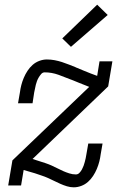

<svg xmlns="http://www.w3.org/2000/svg" viewBox="-20 -792 540 820"><path d="M295 8Q280 8 265.5 3.5Q251 -1 237.5 -7Q224 -13 211 -19.5Q198 -26 184.5 -32Q171 -38 157 -42.5Q143 -47 129 -52L81 -66L70 0H15L33 -107L361 -421L346 -427Q331 -433 317 -438.5Q303 -444 289 -450H288L287 -451H286Q259 -462 230 -472.5Q201 -483 171 -483Q162 -483 156 -476Q150 -469 145.5 -461.5Q141 -454 138 -446Q135 -438 133 -430Q131 -422 129.5 -413.5Q128 -405 126 -397L119 -351H57L65 -397Q67 -413 71 -428.5Q75 -444 81.5 -459.5Q88 -475 97.5 -489.5Q107 -504 119.5 -515Q132 -526 148 -532Q164 -538 180 -538Q197 -538 213 -535Q229 -532 244.5 -527Q260 -522 275 -516Q290 -510 305 -504L306 -503Q306 -503 306 -503Q306 -503 307 -503Q307 -503 307 -503Q307 -503 307 -503Q322 -497 337 -490.5Q352 -484 368 -478L395 -468L405 -530H460L442 -423L119 -113L147 -104Q160 -100 173.5 -95.5Q187 -91 199.5 -85.5Q212 -80 224.5 -73.5Q237 -67 249.5 -61.5Q262 -56 276 -51.5Q290 -47 304 -47Q313 -47 319.5 -54Q326 -61 330 -68.5Q334 -76 337 -84Q340 -92 342 -100Q344 -108 346 -116.5Q348 -125 349 -133L357 -179H418L410 -133Q408 -117 404 -101.5Q400 -86 393.5 -70.5Q387 -55 377.5 -40.5Q368 -26 355.5 -15Q343 -4 327 2Q311 8 295 8ZM283 -592 246 -628 395 -772 440 -728Z"/></svg>

Font: Iosevka Slab Light
Style: Italic
Weight: 300
Italic angle: -9°
Monospace: yes
Designer: Belleve Invis
Foundry: Belleve Invis
Version: Version 11.1.1; ttfautohint (v1.8.3)